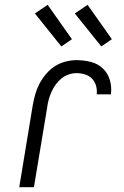

<svg xmlns="http://www.w3.org/2000/svg" viewBox="-20 -778 515 798"><path d="M60 0 116 -340Q120 -363 126.5 -386Q133 -409 144 -430Q155 -451 171.5 -470.5Q188 -490 208.5 -503Q229 -516 252.5 -522Q276 -528 298 -528Q329 -528 358 -520.5Q387 -513 407.5 -493.5Q428 -474 436.5 -445.5Q445 -417 441 -386H382Q384 -405 379 -422Q374 -439 362.5 -451Q351 -463 334 -468.5Q317 -474 298 -474Q282 -474 265.5 -468.5Q249 -463 235.5 -452Q222 -441 211.5 -426.5Q201 -412 194 -396Q187 -380 182.5 -364Q178 -348 176 -331L121 0ZM401 -585 291 -722 344 -758 445 -615ZM235 -585 125 -722 178 -758 279 -615Z"/></svg>

Font: Iosevka QP Light
Style: Italic
Weight: 300
Italic angle: -9°
Designer: Belleve Invis
Foundry: Belleve Invis
Version: Version 20.0.0; ttfautohint (v1.8.4)